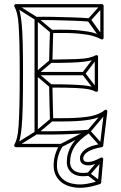

<svg xmlns="http://www.w3.org/2000/svg" viewBox="-20 -708 589 934"><path d="M413 -603 415 -619Q379 -622 331.5 -623.5Q284 -625 237.5 -626Q191 -627 156 -626Q152 -626 150 -623.5Q148 -621 148 -618V-62Q148 -59 150 -56.5Q152 -54 156 -54Q192 -53 238 -53.5Q284 -54 330.5 -56Q377 -58 413 -61L411 -77Q376 -74 330 -72Q284 -70 238 -69.5Q192 -69 156 -70Q153 -70 158.5 -64.5Q164 -59 164 -62V-618Q164 -621 158.5 -615.5Q153 -610 156 -610Q191 -611 237.5 -610Q284 -609 331 -607.5Q378 -606 413 -603ZM387 -342V-358H156V-342ZM236 -119 226 -131 151 -68Q151 -68 151.5 -68.5Q152 -69 152 -69L53 -7L61 7L160 -55Q161 -55 161 -55.5Q161 -56 161 -56ZM61 -687 53 -673 152 -611Q152 -611 151.5 -611.5Q151 -612 151 -612L226 -549L236 -561L161 -624Q161 -624 161 -624.5Q161 -625 160 -625ZM482 -675 470 -685 408 -616Q407 -615 406.5 -611.5Q406 -608 407 -606L469 -519L483 -529L421 -616Q419 -618 418.5 -611Q418 -604 420 -606ZM500 -161 488 -171 406 -74Q404 -72 404 -69Q404 -66 406 -64L468 5L480 -5L418 -74Q416 -76 416.5 -69Q417 -62 418 -64ZM455 -427 443 -437 381 -355Q379 -353 379 -350Q379 -347 381 -345L443 -264L455 -274L393 -355Q392 -357 392 -350Q392 -343 393 -345ZM232 -404 222 -416 151 -356Q148 -354 148 -350Q148 -346 151 -344L222 -284L232 -296L161 -356Q158 -358 158 -350Q158 -342 161 -344ZM459 185 469 173 416 133Q413 131 414 139Q415 147 417 144L480 71L468 61L405 134Q403 136 403 139.5Q403 143 406 145ZM416 -62 408 -76Q350 -38 327.5 -0.5Q305 37 305 80Q305 80 305 80Q305 80 305 80Q305 116 333 135.5Q361 155 412 147L410 131Q368 138 344.5 124Q321 110 321 80Q321 80 321 80Q321 80 321 80Q321 40 342 6.5Q363 -27 416 -62ZM273 -7 281 7 416 -62 408 -76ZM57 8H277L270 -4Q256 19 248.5 44Q241 69 241 98Q241 139 267.5 168Q294 197 345 204Q396 211 467 187Q472 185 472 180L482 67Q483 62 479 59.5Q475 57 470 59Q435 79 410 80Q385 81 385 62Q385 44 408.5 29.5Q432 15 475 8Q478 7 480 5.5Q482 4 482 1L502 -165Q503 -170 498.5 -173Q494 -176 489 -172Q472 -158 445 -149Q418 -140 368 -136Q318 -132 231 -133L239 -125Q238 -155 237 -195.5Q236 -236 235 -290L227 -282Q306 -282 347.5 -280Q389 -278 410 -274Q431 -270 445 -262Q450 -260 453.5 -262.5Q457 -265 457 -269V-432Q457 -437 453.5 -439Q450 -441 445 -439Q431 -431 410 -426.5Q389 -422 347 -420.5Q305 -419 227 -418L235 -410Q236 -457 237 -492.5Q238 -528 239 -555L231 -547Q316 -549 362.5 -544.5Q409 -540 432.5 -533Q456 -526 472 -517Q477 -515 480.5 -517.5Q484 -520 484 -524V-680Q484 -683 481.5 -685.5Q479 -688 476 -688H57Q53 -688 50.5 -684.5Q48 -681 50 -676Q58 -662 63 -642Q68 -622 70.5 -587Q73 -552 74.5 -495Q76 -438 76 -349Q76 -255 74.5 -194.5Q73 -134 70.5 -97Q68 -60 63 -39.5Q58 -19 50 -4Q48 0 50.5 4Q53 8 57 8ZM57 -8 64 4Q72 -11 77 -32.5Q82 -54 85.5 -91.5Q89 -129 90.5 -191Q92 -253 92 -349Q92 -440 90.5 -498.5Q89 -557 85.5 -592.5Q82 -628 77 -648.5Q72 -669 64 -684L57 -672H476L468 -680V-524L480 -531Q463 -540 438.5 -547.5Q414 -555 366 -560Q318 -565 231 -563Q228 -563 225.5 -561Q223 -559 223 -555Q222 -528 221 -492.5Q220 -457 219 -410Q219 -407 221.5 -404.5Q224 -402 227 -402Q289 -402 327.5 -403.5Q366 -405 389.5 -408Q413 -411 427 -415Q441 -419 453 -425L441 -432V-269L453 -276Q441 -282 427 -286Q413 -290 389.5 -292.5Q366 -295 327 -296.5Q288 -298 227 -298Q224 -298 221.5 -295.5Q219 -293 219 -290Q220 -236 221 -195.5Q222 -155 223 -125Q223 -121 225.5 -119Q228 -117 231 -117Q322 -116 373.5 -120.5Q425 -125 453 -135Q481 -145 499 -160L486 -167L466 -1L473 -8Q418 0 393.5 19.5Q369 39 369 62Q369 90 399 95.5Q429 101 478 73L466 65L456 178L461 171Q398 193 352 188.5Q306 184 281.5 159.5Q257 135 257 98Q257 71 264 48.5Q271 26 284 4Q286 0 284 -4Q282 -8 277 -8Z"/></svg>

Font: Tilt Prism
Style: Regular
Weight: 400
Version: Version 1.000